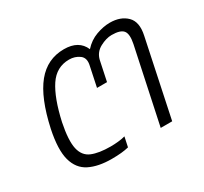

<svg xmlns="http://www.w3.org/2000/svg" viewBox="-109 -635 846 797"><g transform="rotate(-30 314.5 -237.0)"><path d="M219 10Q155 10 113 -11Q71 -32 57 -83Q43 -134 62 -225Q91 -358 142.5 -421Q194 -484 274 -484Q345 -484 368 -430Q394 -459 428.5 -471.5Q463 -484 494 -484Q545 -484 574.5 -455Q604 -426 591 -366L514 0H459L535 -358Q544 -402 530.5 -419Q517 -436 475 -436Q449 -436 419 -420Q389 -404 381 -371L361 -276H313L333 -371Q341 -405 320 -420.5Q299 -436 271 -436Q210 -436 174.5 -382.5Q139 -329 116 -225Q100 -146 109 -105.5Q118 -65 151.5 -51Q185 -37 241 -37Q259 -37 278 -39Q297 -41 311 -45L301 2Q285 6 265 8Q245 10 219 10Z"/></g></svg>

Font: Kanit ExtraLight
Style: Italic
Weight: 275
Italic angle: -12°
Designer: Katatrad Team
Foundry: CadsonDemak
Version: Version 2.000; ttfautohint (v1.8.3)